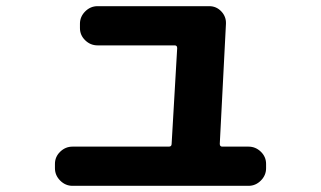

<svg xmlns="http://www.w3.org/2000/svg" viewBox="-20 -591 1040 622"><path d="M215 11Q192 11 175 -6Q158 -23 158 -46V-60Q158 -83 175 -99.5Q192 -116 215 -116H527Q536 -116 536 -125L554 -435Q554 -444 546 -444H296Q273 -444 256 -460.5Q239 -477 239 -500V-514Q239 -537 256 -554Q273 -571 296 -571H658Q681 -571 697 -554Q713 -537 712 -514L692 -125Q692 -116 700 -116H785Q808 -116 825 -99.5Q842 -83 842 -60V-46Q842 -23 825 -6Q808 11 785 11Z"/></svg>

Font: Rounded Mplus 1c ExtraBold
Style: Regular
Weight: 800
Version: Version 1.059.20150529